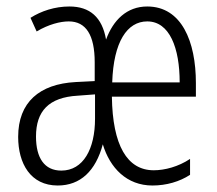

<svg xmlns="http://www.w3.org/2000/svg" viewBox="-20 -562 668 592"><path d="M434 -542C371 -542 329 -500 307 -440C295 -509 257 -542 194 -542C149 -542 107 -528 74 -507L93 -465C130 -487 166 -496 192 -496C245 -496 272 -454 272 -370V-312L213 -309C102 -303 36 -247 36 -140C36 -58 74 10 158 10C228 10 275 -35 297 -117C319 -44 371 10 450 10C493 10 534 -2 566 -23V-72C530 -48 488 -37 454 -37C372 -37 327 -114 325 -264H584V-306C584 -434 540 -542 434 -542ZM434 -496C503 -496 534 -414 534 -308H326C330 -433 372 -496 434 -496ZM220 -267 273 -271V-196C273 -103 237 -36 169 -36C117 -36 91 -75 91 -141C91 -219 130 -262 220 -267Z"/></svg>

Font: Noto Sans Kannada ExtraCondensed Light
Style: Regular
Weight: 300
Width: 2
Designer: Jelle Bosma - Monotype Design Team
Foundry: Monotype Imaging Inc.
Version: Version 2.005